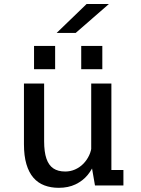

<svg xmlns="http://www.w3.org/2000/svg" viewBox="-20 -910 690 942"><path d="M268 11.5Q229.5 11.5 197.8 -0.5Q166 -12.5 143.8 -38.2Q121.5 -64 109.5 -104.8Q97.5 -145.5 97.5 -202.5V-500H196.5V-217.5Q196.5 -164.5 207.8 -131.8Q219 -99 241.8 -83.8Q264.5 -68.5 300 -68.5Q325.5 -68.5 348.2 -78.5Q371 -88.5 388.8 -106.5Q406.5 -124.5 417.5 -148Q428.5 -171.5 430 -198L458 -189Q458 -151.5 445.8 -115.8Q433.5 -80 409.8 -51.2Q386 -22.5 350.5 -5.5Q315 11.5 268 11.5ZM446 0 427.5 -107V-500H526.5V-52.5L507 -76H585.5V0ZM147 -684.5H250.5V-570.5H147ZM378.5 -684.5H482V-570.5H378.5ZM351.5 -748.5H258L405 -890.5H514.5Z"/></svg>

Font: Trispace Thin
Style: Regular
Weight: 400
Version: Version 1.210